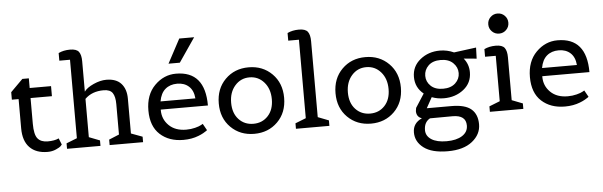

<svg xmlns="http://www.w3.org/2000/svg" viewBox="-59 -1004 4724 1504"><g transform="rotate(-5 2303.0 -252.5)"><path d="M379 -87 399 -37Q395 -32 387.5 -24Q380 -16 350 -2.5Q320 11 284 11Q193 11 143 -40.5Q93 -92 93 -191V-421H40V-480L136 -576H187V-500H355V-421H187V-219Q187 -133 213 -102Q239 -71 292 -71Q345 -71 379 -87Z M1035 0H772V-43L852 -76V-315Q852 -374 832.5 -403Q813 -432 762 -432Q670 -432 615 -377V-76L700 -43V0H437V-43L521 -76V-693H437V-753Q476 -772 527.5 -772Q579 -772 597 -747.5Q615 -723 615 -673V-434Q636 -464 689.5 -488Q743 -512 790 -512Q868 -512 907 -468.5Q946 -425 946 -350V-76L1035 -43Z M1352 10Q1239 10 1168.5 -54.5Q1098 -119 1098 -243Q1098 -367 1170 -439.5Q1242 -512 1338 -512Q1566 -512 1566 -242H1195V-237Q1195 -166 1245 -117Q1295 -68 1381 -68Q1418 -68 1451 -76.5Q1484 -85 1499 -94L1513 -102L1542 -50Q1539 -48 1533.5 -43.5Q1528 -39 1510 -29Q1492 -19 1471 -11Q1418 10 1352 10ZM1199 -306H1473Q1468 -368 1432.5 -400.5Q1397 -433 1340.5 -433Q1284 -433 1247 -401.5Q1210 -370 1199 -306ZM1376 -595H1287L1388 -784H1505Z M2093 -61.5Q2020 11 1909 11Q1798 11 1725 -61.5Q1652 -134 1652 -250Q1652 -366 1725 -439Q1798 -512 1909 -512Q2020 -512 2093 -439Q2166 -366 2166 -250Q2166 -134 2093 -61.5ZM1794 -116.5Q1839 -68 1909 -68Q1979 -68 2024 -116.5Q2069 -165 2069 -247Q2069 -329 2023.5 -381Q1978 -433 1909 -433Q1840 -433 1794.5 -381Q1749 -329 1749 -247Q1749 -165 1794 -116.5Z M2500 0H2237V-43L2321 -76V-693H2237V-753Q2276 -772 2327.5 -772Q2379 -772 2397 -747.5Q2415 -723 2415 -673V-76L2500 -43Z M3011 -61.5Q2938 11 2827 11Q2716 11 2643 -61.5Q2570 -134 2570 -250Q2570 -366 2643 -439Q2716 -512 2827 -512Q2938 -512 3011 -439Q3084 -366 3084 -250Q3084 -134 3011 -61.5ZM2712 -116.5Q2757 -68 2827 -68Q2897 -68 2942 -116.5Q2987 -165 2987 -247Q2987 -329 2941.5 -381Q2896 -433 2827 -433Q2758 -433 2712.5 -381Q2667 -329 2667 -247Q2667 -165 2712 -116.5Z M3633 -323Q3633 -239 3568.5 -188Q3504 -137 3413 -137Q3363 -137 3318 -154L3272 -71H3466Q3573 -71 3621 -30Q3669 11 3669 90Q3669 169 3600 224Q3531 279 3407 279Q3283 279 3219 231Q3155 183 3155 109.5Q3155 36 3227 4Q3185 -10 3185 -56L3189 -81Q3246 -168 3258 -188Q3193 -240 3193 -323.5Q3193 -407 3258 -459.5Q3323 -512 3413 -512Q3470 -512 3523 -488L3698 -511L3695 -424L3594 -433Q3633 -386 3633 -323ZM3243 99Q3243 145 3285.5 172.5Q3328 200 3405 200Q3482 200 3527.5 171Q3573 142 3573 91Q3573 9 3468 9L3290 10Q3243 36 3243 99ZM3413 -212Q3475 -212 3510 -245Q3545 -278 3545 -324Q3545 -370 3510 -404Q3475 -438 3412.5 -438Q3350 -438 3316 -404.5Q3282 -371 3282 -324.5Q3282 -278 3316.5 -245Q3351 -212 3413 -212Z M4025 0H3762V-43L3846 -76V-433H3762V-493Q3801 -512 3852.5 -512Q3904 -512 3922 -487.5Q3940 -463 3940 -413V-76L4025 -43ZM3944 -627Q3921 -604 3888 -604Q3855 -604 3832 -627Q3809 -650 3809 -683Q3809 -716 3832 -739Q3855 -762 3888 -762Q3921 -762 3944 -739Q3967 -716 3967 -683Q3967 -650 3944 -627Z M4352 10Q4239 10 4168.5 -54.5Q4098 -119 4098 -243Q4098 -367 4170 -439.5Q4242 -512 4338 -512Q4566 -512 4566 -242H4195V-237Q4195 -166 4245 -117Q4295 -68 4381 -68Q4418 -68 4451 -76.5Q4484 -85 4499 -94L4513 -102L4542 -50Q4539 -48 4533.5 -43.5Q4528 -39 4510 -29Q4492 -19 4471 -11Q4418 10 4352 10ZM4199 -306H4473Q4468 -368 4432.5 -400.5Q4397 -433 4340.5 -433Q4284 -433 4247 -401.5Q4210 -370 4199 -306Z"/></g></svg>

Font: Belgrano
Style: Regular
Weight: 400
Designer: Daniel Hernandez
Foundry: Daniel Hernndez
Version: Version 1.003